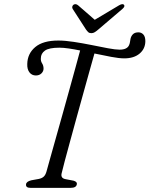

<svg xmlns="http://www.w3.org/2000/svg" viewBox="-20 -906 721 926"><path d="M277 -69Q272 -46.5 296 -42L335 -34.5Q353.5 -29 350.5 -17Q347.5 0 321 0H127Q104 0 105.5 -16.5Q106.5 -30.5 131 -36.5L167 -43Q181.5 -46 190.2 -53.5Q199 -61 204 -78Q210 -100 221.8 -142Q233.5 -184 249 -238.8Q264.5 -293.5 281.2 -353.5Q298 -413.5 314.2 -472Q330.5 -530.5 344 -580Q357.5 -629.5 366.5 -662.5Q337.5 -668.5 311.8 -672.2Q286 -676 266.5 -676Q216.5 -676 196.8 -662Q177 -648 177 -624.5Q176 -611.5 183 -600.5Q190 -589.5 190 -575Q190 -562 179.8 -552Q169.5 -542 153 -542Q133.5 -542 122 -557Q110.5 -572 111.5 -597.5Q112.5 -647.5 150 -679Q187.5 -710.5 261.5 -710.5Q293.5 -710.5 336 -704Q378.5 -697.5 421.8 -688.8Q465 -680 501 -673.2Q537 -666.5 556.5 -666.5Q594 -666.5 603 -689.5Q606.5 -698 607.2 -705.5Q608 -713 609.5 -719Q612.5 -732.5 621.5 -741.2Q630.5 -750 647.5 -750Q662 -750 671.5 -739.5Q681 -729 681 -707Q680.5 -670.5 653.2 -647.5Q626 -624.5 579 -624.5Q554.5 -624.5 516 -631.8Q477.5 -639 435.5 -648Q426 -614.5 412 -564.5Q398 -514.5 381.8 -456Q365.5 -397.5 349 -337.5Q332.5 -277.5 317.8 -223.5Q303 -169.5 292.2 -129Q281.5 -88.5 277 -69ZM454.5 -764Q444.5 -755.5 437 -750.8Q429.5 -746 420.5 -746Q411 -746 405.8 -750.8Q400.5 -755.5 394.5 -764L330.5 -863Q327 -869 328.8 -874.8Q330.5 -880.5 335 -883.5Q345.5 -889.5 356.5 -880.5L437 -810.5L554.5 -880.5Q570.5 -889.5 577.5 -883.5Q585 -875.5 570.5 -863Z"/></svg>

Font: Fraunces 9pt S050 Light
Style: Italic
Weight: 300
Italic angle: -16°
Version: Version 1.000; ttfautohint (v1.8.3)